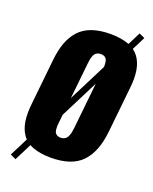

<svg xmlns="http://www.w3.org/2000/svg" viewBox="-175 -981 936 1171"><g transform="rotate(20 292.5 -395.5)"><path d="M286.1 -123C277 -123 269.4 -124.8 263.4 -128.4C257.4 -132 253 -136.3 250.2 -141.4C247.5 -146.4 245.7 -153.1 244.9 -161.4C244.1 -169.7 243.8 -176.8 244.1 -182.9C244.5 -188.9 245.1 -196.6 246.1 -206.1L251.5 -258.3L376.5 -505.9L345.2 -206.1C343.9 -194.7 342.4 -185.1 340.8 -177.2C339.2 -169.4 336.3 -160.9 332.3 -151.6C328.2 -142.3 322.3 -135.3 314.5 -130.4C306.6 -125.5 297.2 -123 286.1 -123ZM271.5 12.2C361.7 12.2 428.4 -10.3 471.7 -55.2C515 -100.1 541.3 -166.8 550.8 -255.4L582 -554.2C584.3 -574.4 585.4 -593.4 585.4 -611.3C585.4 -631.8 584 -650.7 581.1 -668C575.8 -699.9 564.8 -727.5 547.9 -751C539.1 -763 528.5 -773.6 516.1 -782.7L559.6 -868.7L522.9 -885.3L481 -801.8C479.3 -802.4 477.5 -803.1 475.6 -803.7C444.3 -815.4 405.6 -821.5 359.4 -821.8C313.5 -821.8 273.7 -815.9 240 -804.2C206.3 -792.5 178.7 -774.8 157.2 -751.2C135.7 -727.6 119.1 -699.8 107.2 -667.7C95.3 -635.7 87.1 -597.8 82.5 -554.2L51.3 -255.4C49 -234.9 47.9 -215.5 47.9 -197.3C47.9 -177.1 49.2 -158.5 51.8 -141.6C57 -109.7 67.7 -82 84 -58.6C87.9 -52.7 92.4 -47.4 97.7 -42.5L37.1 77.1L73.7 94.2L130.4 -17.6C138.2 -13.3 146.6 -9.4 155.8 -5.9C187 5.9 225.6 11.9 271.5 12.2ZM388.7 -619.1 263.7 -371.6 288.1 -604C289.1 -615.7 290.4 -625.4 292 -633.1C293.6 -640.7 296.3 -649.2 300 -658.4C303.8 -667.7 309.5 -674.7 317.1 -679.4C324.8 -684.2 334.1 -686.5 345.2 -686.5C356.3 -686.5 365.2 -683.9 372.1 -678.7C378.9 -673.5 383.3 -666.9 385.3 -658.9C387.2 -651 388.3 -642.1 388.7 -632.3V-627.4C389 -624.8 389 -622.1 388.7 -619.1Z"/></g></svg>

Font: Oswald
Style: Heavy
Weight: 800
Designer: Vernon Adams
Foundry: Vernon Adams
Version: 3.0; ttfautohint (v0.95.6-bc232) -l 8 -r 50 -G 200 -x 0 -w "